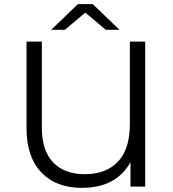

<svg xmlns="http://www.w3.org/2000/svg" viewBox="-20 -901 835 927"><path d="M392 -840 293 -757H227L356 -881H428L557 -757H491ZM607 -700H681V0H610V-118Q541 6 375 6Q250 6 179 -69Q108 -144 108 -283V-700H182V-285Q182 -174 236.5 -117Q291 -60 389 -60Q492 -60 549.5 -120.5Q607 -181 607 -302Z"/></svg>

Font: Montserrat Alternates
Style: Regular
Weight: 400
Designer: Julieta Ulanovsky
Foundry: Julieta Ulanovsky
Version: Version 7.200;PS 007.200;hotconv 1.0.88;makeotf.lib2.5.64775